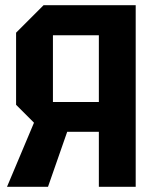

<svg xmlns="http://www.w3.org/2000/svg" viewBox="-20 -720 587 740"><path d="M361 -327V-584H184V-327ZM42 -594 148 -700H503V0H361V-212H239L165 0H7L111 -247L42 -316Z"/></svg>

Font: Tektur SemiCondensed SemiBold
Style: Regular
Weight: 600
Width: 4
Designer: Adam Jagosz
Foundry: Adam Jagosz
Version: Version 1.005;gftools[0.9.30]